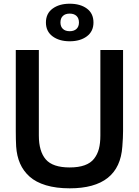

<svg xmlns="http://www.w3.org/2000/svg" viewBox="-20 -999 746 1033"><path d="M642.1 -293.9Q642.1 -259.3 638.2 -210.9Q623 14.2 355 14.2Q282.2 14.2 227.5 -2.2Q172.9 -18.6 139.2 -48.8Q105.5 -79.1 87.9 -119.4Q70.3 -159.7 66.9 -210.9Q64.9 -247.1 64.9 -293.9V-730H189V-270Q189 -184.6 226.3 -141.4Q263.7 -98.1 355 -98.1Q402.3 -98.1 435.1 -109.9Q467.8 -121.6 486.1 -145Q504.4 -168.5 512.2 -198.5Q520 -228.5 520 -270V-730H642.1ZM227.1 -877.9Q227.1 -926.3 262.9 -952.6Q298.8 -979 355 -979Q412.1 -979 447.5 -952.9Q482.9 -926.8 482.9 -877.9Q482.9 -830.1 447.3 -803.5Q411.6 -776.9 355 -776.9Q298.8 -776.9 262.9 -803.5Q227.1 -830.1 227.1 -877.9ZM305.2 -877.9Q305.2 -856 318.4 -843.5Q331.5 -831.1 355 -831.1Q378.4 -831.1 391.6 -843.5Q404.8 -856 404.8 -877.9Q404.8 -900.9 391.6 -913.3Q378.4 -925.8 355 -925.8Q331.5 -925.8 318.4 -913.3Q305.2 -900.9 305.2 -877.9Z"/></svg>

Font: Nacelle SemiBold
Style: Regular
Weight: 600
Designer: Sora Sagano
Foundry: Sora Sagano
Version: Version 1.000;FEAKit 1.0